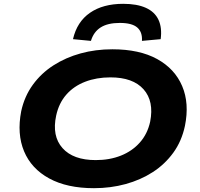

<svg xmlns="http://www.w3.org/2000/svg" viewBox="-20 -974 1045 1005"><path d="M472 11Q331 11 237.5 -40Q144 -91 106 -182Q68 -273 91 -392Q108 -470 152 -530.5Q196 -591 260 -632Q324 -673 402 -694.5Q480 -716 568 -716Q710 -716 802.5 -665Q895 -614 933.5 -523.5Q972 -433 948 -315Q931 -235 887 -174.5Q843 -114 779.5 -73Q716 -32 637.5 -10.5Q559 11 472 11ZM481 -136Q554 -136 613 -159.5Q672 -183 712 -228Q752 -273 766 -337Q787 -444 731.5 -506.5Q676 -569 558 -569Q485 -569 425.5 -546Q366 -523 327 -478.5Q288 -434 274 -369Q251 -262 307 -199Q363 -136 481 -136ZM456 -760 362 -769Q383 -860 451 -907Q519 -954 625 -954Q697 -954 743.5 -933Q790 -912 809.5 -870.5Q829 -829 821 -769L723 -760Q726 -806 698.5 -830Q671 -854 607 -854Q544 -854 507 -830.5Q470 -807 456 -760Z"/></svg>

Font: Nunito Sans 10pt Expanded ExtraBold
Style: Italic
Weight: 800
Width: 7
Italic angle: -9°
Designer: Vernon Adams
Foundry: Vernon Adams
Version: Version 3.101;gftools[0.9.27]